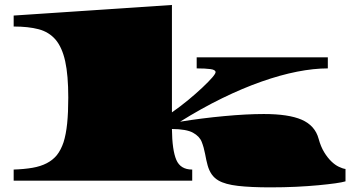

<svg xmlns="http://www.w3.org/2000/svg" viewBox="-20 -748 1458 795"><path d="M1099.6 27.8Q1018.6 27.8 965.6 21.7Q912.6 15.6 884.8 -0.5Q867.7 -10.3 856.4 -26.4Q845.7 -42 839.8 -63Q834 -84 829.1 -111.3Q824.2 -137.7 815.2 -160.6Q806.2 -183.6 779.1 -198.5Q752 -213.4 691.9 -213.9Q692.9 -126.5 710 -86.2Q727.1 -45.9 775.9 -45.9V0H36.6V-45.9Q80.6 -47.4 114.3 -53.2Q182.1 -64.9 215.3 -105.5Q232.4 -127 243.2 -159.2Q253.4 -191.4 258.1 -237.1Q262.7 -282.7 262.7 -343.8Q262.7 -436.5 250 -494.1Q237.3 -551.8 210 -584Q182.6 -615.7 139.9 -627Q97.2 -638.2 36.6 -638.2V-683.6L691.9 -727.5V-282.7Q727.5 -307.6 760.3 -334.7Q793 -361.8 817.9 -385.3Q872.6 -437 872.6 -449.2Q872.6 -459 851.6 -461.9Q830.6 -464.8 794.4 -464.8V-510.7H1337.4V-464.8Q1279.3 -464.8 1210 -451.2Q1140.6 -437.5 1063 -410.2Q984.9 -382.8 899.9 -341.3Q814.9 -299.8 725.6 -244.1Q816.4 -258.8 908.9 -267.3Q1001.5 -275.9 1072.3 -275.9Q1174.8 -275.9 1229 -252.4Q1284.7 -228 1299.3 -173.3Q1308.1 -141.1 1322 -118.2Q1335.9 -95.2 1351.6 -80.1Q1367.2 -64.9 1383.1 -57.4Q1398.9 -49.8 1410.6 -48.3V2.9Q1397.9 6.8 1368.7 11Q1339.4 15.1 1298.3 19Q1256.8 22.9 1206.1 25.4Q1155.3 27.8 1099.6 27.8Z"/></svg>

Font: Asset
Style: Regular
Weight: 400
Version: Version 1.003; ttfautohint (v1.8.4.7-5d5b)